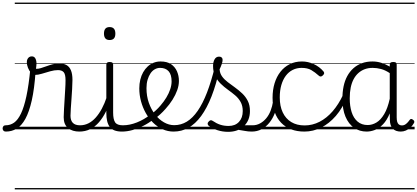

<svg xmlns="http://www.w3.org/2000/svg" viewBox="-113 -989 3190 1468"><path d="M-68 17Q-81 17 -87 9.5Q-93 2 -93 -7Q-93 -16 -87.5 -23.5Q-82 -31 -70 -31Q-34 -31 -5 -51.5Q24 -72 47.5 -121Q71 -170 89 -254Q107 -338 119 -464L159 -442Q150 -310 130 -221.5Q110 -133 81 -80.5Q52 -28 14.5 -5.5Q-23 17 -68 17ZM493 17Q468 17 446 10.5Q424 4 407.5 -9.5Q391 -23 382.5 -43.5Q374 -64 374 -93Q374 -120 376.5 -155.5Q379 -191 381 -230Q383 -269 385.5 -306.5Q388 -344 388 -376Q388 -421 374 -437Q360 -453 330 -453Q303 -453 271 -444Q239 -435 208 -425.5Q177 -416 153 -416Q138 -416 124 -432Q110 -448 101 -470.5Q92 -493 92 -513Q92 -526 96.5 -536Q101 -546 109.5 -552Q118 -558 130 -558Q149 -558 157.5 -542Q166 -526 166 -502Q166 -493 164.5 -482Q163 -471 162 -463Q179 -462 199 -468Q219 -474 242 -482.5Q265 -491 289.5 -497.5Q314 -504 339 -504Q373 -504 395.5 -491.5Q418 -479 429.5 -451Q441 -423 441 -378Q441 -346 438.5 -308Q436 -270 433.5 -232Q431 -194 428.5 -160.5Q426 -127 426 -104Q426 -68 444 -49.5Q462 -31 499 -31Q510 -31 515 -23.5Q520 -16 519.5 -7Q519 2 512.5 9.5Q506 17 493 17ZM0 449H568V459H0ZM0 -20H568V0H0ZM0 -505H568V-500H0ZM0 -969H568V-959H0Z M493 17Q482 17 476.5 9.5Q471 2 471.5 -7Q472 -16 479 -23.5Q486 -31 499 -31Q533 -31 563 -46Q593 -61 618.5 -89.5Q644 -118 665.5 -158Q687 -198 704 -249Q707 -259 716 -259Q725 -259 731.5 -252Q738 -245 735 -235Q719 -180 696 -134Q673 -88 643.5 -54Q614 -20 576.5 -1.5Q539 17 493 17ZM568 449V459ZM568 -20V0ZM568 -505V-500ZM568 -969V-959Z M819 17Q786 17 762.5 8Q739 -1 725.5 -19.5Q712 -38 706 -64.5Q700 -91 700 -126V-496Q700 -506 706.5 -510.5Q713 -515 725 -515Q739 -515 745.5 -510.5Q752 -506 752 -496V-128Q752 -77 767 -54Q782 -31 826 -31Q835 -31 839.5 -23.5Q844 -16 843.5 -7Q843 2 837 9.5Q831 17 819 17ZM725 -683Q703 -683 692.5 -695.5Q682 -708 682 -732Q682 -757 692.5 -769.5Q703 -782 725 -782Q747 -782 758 -769.5Q769 -757 769 -732Q769 -707 758 -695Q747 -683 725 -683ZM568 449H893V459H568ZM568 -20H893V0H568ZM568 -505H893V-500H568ZM568 -969H893V-959H568Z M820 17Q808 17 802.5 9.5Q797 2 798.5 -7Q800 -16 807 -23.5Q814 -31 826 -31Q879 -31 934 -53Q989 -75 1036 -112Q1044 -118 1051 -115Q1058 -112 1062 -105Q1066 -98 1066.5 -89.5Q1067 -81 1060 -76Q1023 -47 982 -26.5Q941 -6 899.5 5.5Q858 17 820 17ZM893 449V459ZM893 -20V0ZM893 -505V-500ZM893 -969V-959Z M1040 -113Q1060 -128 1079 -145.5Q1098 -163 1114 -182Q1140 -212 1159 -243.5Q1178 -275 1188.5 -306.5Q1199 -338 1199 -367Q1199 -419 1176 -444.5Q1153 -470 1111 -470Q1100 -470 1095 -477.5Q1090 -485 1090.5 -494.5Q1091 -504 1097.5 -511.5Q1104 -519 1115 -519Q1164 -519 1194.5 -498.5Q1225 -478 1240 -444Q1255 -410 1255 -370Q1255 -336 1242 -299.5Q1229 -263 1206 -226.5Q1183 -190 1153 -157Q1134 -135 1111.5 -114.5Q1089 -94 1065 -75ZM893 449H1337V459H893ZM893 -20H1337V0H893ZM893 -505H1337V-500H893ZM893 -969H1337V-959H893Z M1214 17Q1170 17 1130 -1Q1090 -19 1057.5 -51Q1025 -83 1001.5 -125Q978 -167 965 -215Q952 -263 952 -313Q952 -348 959.5 -379.5Q967 -411 981.5 -436.5Q996 -462 1016 -480.5Q1036 -499 1061 -509Q1086 -519 1115 -519Q1124 -519 1128.5 -511.5Q1133 -504 1132 -494.5Q1131 -485 1125.5 -477.5Q1120 -470 1111 -470Q1090 -470 1071 -459.5Q1052 -449 1038 -428.5Q1024 -408 1015.5 -379.5Q1007 -351 1007 -315Q1007 -254 1025 -203Q1043 -152 1073 -113.5Q1103 -75 1141 -53.5Q1179 -32 1219 -32Q1271 -32 1315.5 -59Q1360 -86 1398.5 -141.5Q1437 -197 1469.5 -281Q1502 -365 1530 -479Q1532 -488 1542 -489Q1552 -490 1560.5 -484Q1569 -478 1566 -463Q1540 -343 1504.5 -252.5Q1469 -162 1425 -102Q1381 -42 1328.5 -12.5Q1276 17 1214 17ZM1337 449V459ZM1337 -20V0ZM1337 -505V-500ZM1337 -969V-959Z M1813 17Q1784 17 1759.5 12Q1735 7 1711.5 4Q1688 1 1661 9L1684 -15Q1716 -26 1738.5 -29Q1761 -32 1780 -31.5Q1799 -31 1819 -31Q1828 -31 1832 -23.5Q1836 -16 1835 -7Q1834 2 1828 9.5Q1822 17 1813 17ZM1631 19Q1589 19 1550 6.5Q1511 -6 1482 -28Q1475 -35 1474.5 -43Q1474 -51 1483 -60Q1490 -68 1497 -69.5Q1504 -71 1513 -65Q1542 -45 1571 -35.5Q1600 -26 1635 -26Q1685 -26 1714 -57Q1743 -88 1743 -140Q1743 -180 1727 -209Q1711 -238 1685 -260Q1659 -282 1629.5 -303Q1600 -324 1574.5 -349Q1549 -374 1532.5 -406.5Q1516 -439 1516 -485Q1516 -514 1527.5 -535Q1539 -556 1562 -556Q1575 -556 1582 -549.5Q1589 -543 1589 -531Q1589 -519 1583 -500.5Q1577 -482 1566 -459Q1568 -428 1585 -404.5Q1602 -381 1628.5 -361Q1655 -341 1684 -320Q1713 -299 1739 -274.5Q1765 -250 1781.5 -217.5Q1798 -185 1798 -140Q1798 -69 1752.5 -25Q1707 19 1631 19ZM1337 449H1887V459H1337ZM1337 -20H1887V0H1337ZM1337 -505H1887V-500H1337ZM1337 -969H1887V-959H1337Z M1812 17Q1801 17 1795.5 9.5Q1790 2 1790.5 -7Q1791 -16 1798 -23.5Q1805 -31 1818 -31Q1849 -31 1875.5 -45.5Q1902 -60 1922.5 -84.5Q1943 -109 1956 -142.5Q1969 -176 1975 -215Q1976 -226 1985 -229Q1994 -232 2002 -228Q2010 -224 2009 -213Q2004 -165 1988 -123.5Q1972 -82 1946.5 -50.5Q1921 -19 1887 -1Q1853 17 1812 17ZM1887 449V459ZM1887 -20V0ZM1887 -505V-500ZM1887 -969V-959Z M2215 17Q2101 17 2036 -51Q1971 -119 1971 -241Q1971 -302 1986.5 -352.5Q2002 -403 2031 -440Q2060 -477 2101.5 -498Q2143 -519 2196 -519Q2242 -519 2286 -499Q2330 -479 2361 -442Q2366 -435 2365.5 -428.5Q2365 -422 2356 -413Q2347 -404 2339 -404Q2331 -404 2325 -410Q2295 -437 2266.5 -453.5Q2238 -470 2193 -470Q2156 -470 2125 -454.5Q2094 -439 2072 -409.5Q2050 -380 2038 -338.5Q2026 -297 2026 -244Q2026 -178 2048.5 -130Q2071 -82 2113.5 -56Q2156 -30 2216 -30Q2227 -30 2232.5 -23Q2238 -16 2238 -6.5Q2238 3 2232.5 10Q2227 17 2215 17ZM1887 449H2422V459H1887ZM1887 -20H2422V0H1887ZM1887 -505H2422V-500H1887ZM1887 -969H2422V-959H1887Z M2214 17Q2205 17 2200.5 10Q2196 3 2196 -6.5Q2196 -16 2201.5 -23Q2207 -30 2216 -30Q2276 -30 2330.5 -58Q2385 -86 2430.5 -138.5Q2476 -191 2510 -264Q2514 -272 2522.5 -271Q2531 -270 2538 -263.5Q2545 -257 2540 -247Q2506 -162 2455 -103Q2404 -44 2342.5 -13.5Q2281 17 2214 17ZM2422 449V459ZM2422 -20V0ZM2422 -505V-500ZM2422 -969V-959Z M2690 17Q2636 17 2594 -12Q2552 -41 2528.5 -97Q2505 -153 2505 -234Q2505 -285 2514 -328.5Q2523 -372 2542 -407Q2561 -442 2589 -467Q2617 -492 2653.5 -505.5Q2690 -519 2735 -519Q2769 -519 2801.5 -509Q2834 -499 2867 -480V-496Q2867 -506 2873.5 -510.5Q2880 -515 2894 -515Q2908 -515 2914 -510.5Q2920 -506 2920 -496V-92Q2920 -71 2924 -57.5Q2928 -44 2937 -37Q2946 -30 2960 -30Q2971 -30 2980.5 -34.5Q2990 -39 3000 -49Q3010 -59 3020 -73Q3025 -80 3031.5 -79.5Q3038 -79 3045 -73Q3053 -68 3054.5 -61Q3056 -54 3052 -48Q3041 -28 3025 -13.5Q3009 1 2990 9Q2971 17 2951 17Q2932 17 2916.5 11.5Q2901 6 2890 -5.5Q2879 -17 2873.5 -34Q2868 -51 2868 -72Q2868 -84 2867.5 -97Q2867 -110 2867 -122Q2845 -69 2815.5 -38.5Q2786 -8 2753.5 4.5Q2721 17 2690 17ZM2561 -237Q2561 -178 2575.5 -132Q2590 -86 2621 -59.5Q2652 -33 2698 -33Q2733 -33 2765.5 -52.5Q2798 -72 2824.5 -116.5Q2851 -161 2867 -234V-430Q2832 -453 2800 -461.5Q2768 -470 2736 -470Q2703 -470 2676 -460Q2649 -450 2627.5 -431Q2606 -412 2591 -384Q2576 -356 2568.5 -319.5Q2561 -283 2561 -237ZM2422 449H3057V459H2422ZM2422 -20H3057V0H2422ZM2422 -505H3057V-500H2422ZM2422 -969H3057V-959H2422Z"/></svg>

Font: Playwrite IT Trad Guides
Style: Regular
Weight: 400
Designer: Veronika Burian, José Scaglione
Foundry: TypeTogether
Version: Version 1.003